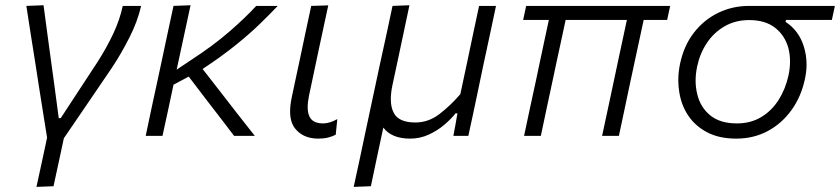

<svg xmlns="http://www.w3.org/2000/svg" viewBox="-20 -518 3203 732"><path d="M119 194.5 139 102.5Q148.5 56.5 159.5 7Q151.5 -42.5 143.8 -91.5Q136 -140.5 128.5 -188L115 -275.5Q106 -330.5 97.5 -385.5L80.5 -495.5L146 -498Q155 -430 166 -348.8Q177 -267.5 187 -195L204 -67.5H211.5Q247.5 -122.5 282.5 -176Q317.5 -229.5 353 -283.5Q387 -337 411.8 -389.5Q436.5 -442 448 -495.5H518Q504.5 -436 473.2 -374.5Q442 -313 407.5 -261Q362 -194 316 -126.5Q269.5 -59 223.5 9Q213 58.5 203.5 102Q194 145.5 184 192Z M535.5 0Q547 -55.5 558 -107Q569 -158.5 582.5 -220L593 -269Q606.5 -333 618 -386.5Q629.5 -439.5 641.5 -495.5L706.5 -498Q691 -426 677.5 -363.5Q664 -300.5 653.5 -252.5L709 -289.5Q793.5 -344.5 854.8 -397.8Q916 -451 957 -495.5H1039Q1006.5 -461.5 968 -424.2Q929.5 -387 877.2 -345Q825 -303 752.5 -255L824.5 -162.5Q853 -125.5 886 -83.2Q919 -41 951.5 0H872.5Q846 -34.5 821 -67.5Q796 -100 768.5 -135.5L699.5 -226L641.5 -195Q630.5 -143 620.5 -96.5Q610.5 -50 599.5 0Z M1193.5 10.5Q1136 10.5 1105.5 -27.5Q1086 -51.5 1086 -93.5Q1086 -117.5 1092.5 -148Q1100.5 -186.5 1106.5 -214Q1112.5 -241.5 1119 -272Q1132.5 -335.5 1143.5 -388Q1154.5 -440 1166.5 -495.5L1231.5 -497.5Q1212 -407 1195.5 -330Q1179 -253 1168 -200L1158 -153Q1153 -128.5 1153 -110Q1153 -88.5 1159.5 -74.5Q1171.5 -47.5 1212 -47.5Q1237 -47.5 1266 -64L1260 -4.5Q1248 2 1231.5 6.2Q1215 10.5 1193.5 10.5Z M1328.5 194.5Q1340.5 139.5 1351.8 86.8Q1363 34 1376 -27.5L1428 -271Q1442 -334.5 1453.5 -387.5Q1464.5 -440.5 1476.5 -495.5L1541 -498Q1529.5 -443 1518 -389.5Q1506.5 -335.5 1494 -276.5L1476 -192.5Q1470 -163.5 1470 -140Q1470 -109 1481 -88Q1500 -51 1563.5 -51Q1613 -51 1654.5 -82.5Q1696 -114 1735 -159L1760 -276Q1772.5 -335.5 1783.5 -387.8Q1794.5 -440 1806.5 -495.5H1871Q1859 -439.5 1848 -387Q1836.5 -334 1823 -271L1798 -151.5Q1791 -119 1783 -80.5L1765.5 0H1708.5L1716.5 -43Q1720 -64 1724 -86H1717Q1700.5 -65 1674.5 -42.8Q1648.5 -20.5 1615 -5Q1581.5 10.5 1544 10.5Q1473 10.5 1441.5 -31.5L1440 -25Q1427.5 33.5 1416.5 84.8Q1405.5 136 1394 192Z M1978 0Q1989.5 -55 2001 -108Q2012.5 -161 2025.5 -221L2035.5 -269Q2046 -318.5 2055 -360.5Q2064 -402.5 2072.5 -442H1974.5L1986 -495.5H2535L2523.5 -442H2434L2380.5 -193.5Q2371 -147.5 2360.5 -98.5Q2350 -49.5 2339.5 0H2275.5Q2283.5 -37 2294.5 -88.5Q2305.5 -140 2317 -194Q2328.5 -248 2341 -307Q2353.5 -365.5 2370 -442H2136.5Q2128.5 -404.5 2120.2 -366Q2112 -327.5 2102.5 -284.5L2088.5 -218.5Q2076 -161.5 2064.8 -108.2Q2053.5 -55 2042 0Z M2787 10.5Q2722.5 10.5 2676.8 -13.2Q2631 -37 2604 -77.2Q2577 -117.5 2569.5 -168.5Q2566 -190 2566 -212Q2566 -242.5 2572.5 -274Q2587 -343.5 2625.2 -393Q2663.5 -442.5 2718 -469Q2772.5 -495.5 2836 -495.5H3163L3151.5 -442H2976.5L2975 -434.5Q3025 -402 3044 -342.5Q3055 -308.5 3055 -272Q3055 -244.5 3048.5 -215.5Q3034 -148.5 2997.2 -97.8Q2960.5 -47 2906.8 -18.2Q2853 10.5 2787 10.5ZM2789.5 -47.5Q2842.5 -47.5 2882.8 -72Q2923 -96.5 2949 -138Q2975 -179.5 2986 -230Q2992 -258 2992 -284Q2992 -311 2985.5 -335.5Q2972 -383.5 2934.5 -412.5Q2897 -441.5 2836.5 -441.5Q2784 -441.5 2743 -418Q2702 -394.5 2675.2 -354.5Q2648.5 -314.5 2638 -265Q2632 -237 2632 -210.5Q2632 -183.5 2638.5 -158Q2650.5 -108.5 2688 -78Q2725.5 -47.5 2789.5 -47.5Z"/></svg>

Font: Heraclito Light
Style: Italic
Weight: 300
Italic angle: -12°
Designer: Kostas Bartsokas (font) & Cristiano Sobral (main changes)
Foundry: Kostas Bartsokas (font) & Cristiano Sobral (main changes)
Version: Version 1.00;July 8, 2020;FontCreator 13.0.0.2655 64-bit